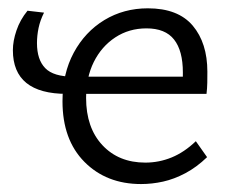

<svg xmlns="http://www.w3.org/2000/svg" viewBox="-20 -443 572 471"><path d="M326 8.5Q241 8.5 187.1 -45.9Q133.3 -100.2 133.3 -194.6Q133.3 -262.5 160.9 -313.7Q188.5 -364.9 236 -393.8Q283.6 -422.6 342.7 -422.6Q416.8 -422.6 452.8 -380.1Q488.7 -337.5 488.7 -267.1Q488.7 -253.9 488.5 -239.9Q488.2 -225.9 486.6 -212.7H427.1Q428.1 -225.8 428.4 -239.1Q428.6 -252.5 428.6 -265Q428.6 -318.7 407 -346Q385.5 -373.4 339.3 -373.4Q296.4 -373.4 262.7 -351.2Q229.1 -329.1 210.1 -291Q191.2 -252.9 191.2 -202.8Q191.2 -129.8 231.1 -87Q271.1 -44.1 336.5 -44.1Q370.1 -44.1 401.1 -56.8Q432.1 -69.5 460.4 -96.6L488 -57.5Q462.3 -32.7 434.7 -18.1Q407.1 -3.5 380 2.5Q353 8.5 326 8.5ZM144 -212.7Q11.6 -212.7 11.6 -319.9Q11.6 -342.6 20.5 -368.5Q29.3 -394.5 47.5 -416.7L88 -412Q78.5 -393 74.6 -374.3Q70.7 -355.6 70.7 -337.3Q70.7 -296.6 91 -275.8Q111.2 -254.9 160.4 -254.9H456V-212.7Z"/></svg>

Font: Ysabeau
Style: Bold
Weight: 700
Designer: Christian Thalmann (Catharsis Fonts)
Version: Version 2.000;gftools[0.9.27.dev2+g8671c4b]